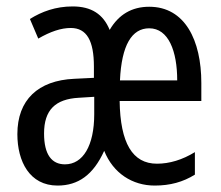

<svg xmlns="http://www.w3.org/2000/svg" viewBox="-20 -567 688 597"><path d="M444 -546C390 -546 349 -522 321 -474C301 -523 264 -547 206 -547C153 -547 110 -531 73 -508L99 -447C137 -469 170 -480 200 -480C250 -480 272 -440 272 -360V-325L211 -322C98 -317 34 -256 34 -150C34 -65 72 10 159 10C223 10 270 -23 304 -98C332 -28 392 10 461 10C509 10 549 -1 586 -24V-94C547 -70 507 -58 468 -58C392 -58 354 -122 352 -253H606V-309C606 -442 555 -546 444 -546ZM444 -479C504 -479 531 -408 531 -317H353C358 -427 390 -479 444 -479ZM273 -266V-212C273 -114 238 -56 182 -56C141 -56 117 -86 117 -152C117 -225 152 -259 225 -263Z"/></svg>

Font: Noto Sans UI Condensed
Style: Regular
Weight: 400
Width: 3
Designer: Monotype Design Team
Foundry: Monotype Imaging Inc.
Version: Version 1.901